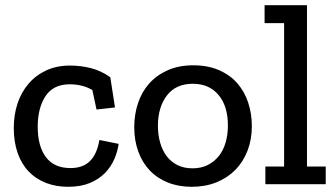

<svg xmlns="http://www.w3.org/2000/svg" viewBox="-20 -708 1292 738"><path d="M436 -155Q432 -125 419 -95.5Q406 -66 383 -42.5Q360 -19 325 -4.5Q290 10 242 10Q195 10 156.5 -5Q118 -20 90.5 -48.5Q63 -77 48 -119.5Q33 -162 33 -216Q33 -267 47.5 -310.5Q62 -354 90 -386.5Q118 -419 158 -437.5Q198 -456 249 -456Q291 -456 330 -446Q369 -436 404 -411L422 -295L351 -287L335 -362Q297 -384 248 -384Q185 -384 155 -338.5Q125 -293 125 -221Q125 -146 156.5 -104Q188 -62 251 -62Q299 -62 326 -89Q353 -116 362 -170L436 -155Z M948 -223Q948 -172 931.5 -129Q915 -86 884.5 -55Q854 -24 811.5 -7Q769 10 717 10Q666 10 625 -6.5Q584 -23 555.5 -53Q527 -83 511.5 -125.5Q496 -168 496 -219Q496 -268 510.5 -311.5Q525 -355 553.5 -387Q582 -419 624.5 -438Q667 -457 723 -457Q779 -457 821.5 -438.5Q864 -420 892 -388Q920 -356 934 -313.5Q948 -271 948 -223ZM856 -226Q856 -300 820 -343Q784 -386 721 -386Q656 -386 621.5 -341Q587 -296 587 -224Q587 -190 595.5 -160Q604 -130 620.5 -108Q637 -86 662 -73.5Q687 -61 720 -61Q753 -61 778 -73.5Q803 -86 820.5 -107.5Q838 -129 847 -159.5Q856 -190 856 -226Z M1000 0V-68H1072V-619H997V-688H1160V-68H1232V0Z"/></svg>

Font: Zilla Slab Medium
Style: Regular
Weight: 500
Designer: Typotheque.com
Foundry: Typotheque type foundry
Version: Version 1.1; 2017